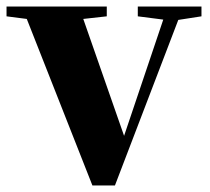

<svg xmlns="http://www.w3.org/2000/svg" viewBox="-30 -566 643 588"><path d="M587 -546H392V-516L470 -506L350 -150L225 -508L297 -516V-546H-10V-516L52 -508L253 2H322L516 -505L587 -516Z"/></svg>

Font: Noto Serif KR Black
Style: Regular
Weight: 900
Version: Version 1.001;PS 1.001;hotconv 16.6.54;makeotf.lib2.5.65590